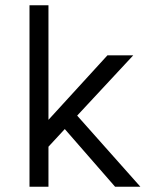

<svg xmlns="http://www.w3.org/2000/svg" viewBox="-20 -709 589 729"><path d="M273 -270 486 -499H388L164 -254V-689H92V0H164V-152L226 -219L417 0H513L273 -270Z"/></svg>

Font: Maven Pro
Style: Regular
Weight: 400
Designer: Joe Prince
Foundry: Joe Prince
Version: Version 1.003